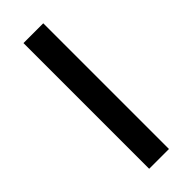

<svg xmlns="http://www.w3.org/2000/svg" viewBox="-244 -745 796 796"><g transform="rotate(-45 154.5 -346.5)"><path d="M97 -715V22H213V-715Z"/></g></svg>

Font: コーポレート・ロゴ ver3 Medium
Style: Regular
Weight: 500
Designer: [KANA_main] LOGOTYPE.JP [Source Han Sans] Ryoko NISHIZUKA 西塚涼子 (kana, bopomofo & ideographs); Paul D. Hunt (Latin, Greek
Version: Version 12.001;FEAKit 1.0